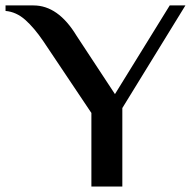

<svg xmlns="http://www.w3.org/2000/svg" viewBox="-49 -680 703 700"><path d="M284.2 0V-268.1L108.9 -529.8Q75.7 -578.6 43 -607.7Q10.3 -636.7 -28.8 -640.1V-660.2H73.2Q163.1 -660.2 230 -549.8L370.1 -336.9L569.8 -660.2H627L397 -286.1V0Z"/></svg>

Font: El Messiri SemiBold
Style: Regular
Weight: 600
Designer: Mohamed Gaber
Foundry: Kief Type Foundry
Version: Version 2.007;PS 002.007;hotconv 1.0.88;makeotf.lib2.5.64775